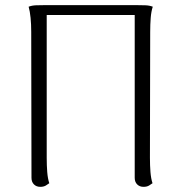

<svg xmlns="http://www.w3.org/2000/svg" viewBox="-20 -711 703 744"><path d="M136 13Q121 13 111.5 3.5Q102 -6 102 -22L101 -587Q101 -617 98.5 -642Q96 -667 91 -685Q104 -690 120 -690.5Q136 -691 148 -691H515Q527 -691 543 -690.5Q559 -690 572 -685Q566 -667 564 -642Q562 -617 562 -587L561 -100Q561 -70 563 -44.5Q565 -19 571 -1Q566 3 557.5 8Q549 13 536 13Q521 13 511.5 3.5Q502 -6 502 -22V-653H161V-100Q161 -70 163 -44.5Q165 -19 171 -1Q166 3 157.5 8Q149 13 136 13Z"/></svg>

Font: Arima Thin Light
Style: Regular
Weight: 300
Version: Version 1.100